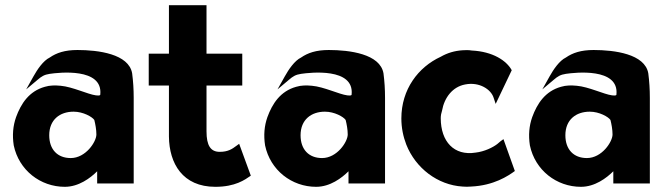

<svg xmlns="http://www.w3.org/2000/svg" viewBox="-20 -698 2566 741"><path d="M172 -476C147 -464 124 -430 109 -403L81 -353L125 -390C140 -403 151 -410 172 -413C206 -418 378 -438 367 -333C367 -331 366 -328 350 -330C319 -334 260 -363 214 -367C192 -369 173 -369 153 -363C92 -346 61 -298 42 -246C30 -212 27 -176 33 -137C53 -41 136 23 230 23C284 23 329 -11 355 -37V10H496V-320C496 -354 494 -384 490 -415C477 -490 359 -505 279 -505C230 -505 198 -494 172 -476ZM253 -88C202 -88 170 -121 170 -176C170 -236 211 -267 264 -267C301 -267 336 -247 344 -235C348 -219 352 -198 352 -179C352 -151 311 -88 253 -88Z M948 -20 903 -143 892 -135C876 -123 860 -112 828 -112C793 -112 777 -136 777 -191V-368H915V-491H777V-678H632V-491H554V-368H632V-171C633 -67 685 23 811 23C888 23 925 -4 948 -20Z M1142 -476C1117 -464 1094 -430 1079 -403L1051 -353L1095 -390C1110 -403 1121 -410 1142 -413C1176 -418 1348 -438 1337 -333C1337 -331 1336 -328 1320 -330C1289 -334 1230 -363 1184 -367C1162 -369 1143 -369 1123 -363C1062 -346 1031 -298 1012 -246C1000 -212 997 -176 1003 -137C1023 -41 1106 23 1200 23C1254 23 1299 -11 1325 -37V10H1466V-320C1466 -354 1464 -384 1460 -415C1447 -490 1329 -505 1249 -505C1200 -505 1168 -494 1142 -476ZM1223 -88C1172 -88 1140 -121 1140 -176C1140 -236 1181 -267 1234 -267C1271 -267 1306 -247 1314 -235C1318 -219 1322 -198 1322 -179C1322 -151 1281 -88 1223 -88Z M1681 -242C1681 -252 1683 -262 1686 -271C1695 -322 1727 -363 1775 -372C1830 -383 1875 -353 1885 -321L1893 -297L1955 -427C1935 -464 1882 -499 1801 -503C1789 -505 1776 -505 1765 -504C1735 -502 1707 -494 1681 -479C1594 -439 1529 -353 1529 -241C1529 -205 1536 -171 1548 -140C1584 -49 1669 16 1765 22C1775 23 1788 23 1798 22C1886 18 1941 -19 1967 -38L1923 -161L1912 -153C1907 -149 1903 -145 1899 -142C1882 -129 1850 -113 1815 -109C1733 -96 1681 -151 1681 -242Z M2164 -476C2139 -464 2116 -430 2101 -403L2073 -353L2117 -390C2132 -403 2143 -410 2164 -413C2198 -418 2370 -438 2359 -333C2359 -331 2358 -328 2342 -330C2311 -334 2252 -363 2206 -367C2184 -369 2165 -369 2145 -363C2084 -346 2053 -298 2034 -246C2022 -212 2019 -176 2025 -137C2045 -41 2128 23 2222 23C2276 23 2321 -11 2347 -37V10H2488V-320C2488 -354 2486 -384 2482 -415C2469 -490 2351 -505 2271 -505C2222 -505 2190 -494 2164 -476ZM2245 -88C2194 -88 2162 -121 2162 -176C2162 -236 2203 -267 2256 -267C2293 -267 2328 -247 2336 -235C2340 -219 2344 -198 2344 -179C2344 -151 2303 -88 2245 -88Z"/></svg>

Font: Bluebird
Style: SfBdNrw
Weight: 700
Designer: Jasper
Foundry: Cannot Into Space Fonts
Version: Version 0.98